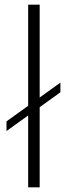

<svg xmlns="http://www.w3.org/2000/svg" viewBox="-20 -805 306 825"><path d="M8 -242 239.5 -408.5V-450L8 -283.5ZM101 0H150.5V-785H101Z"/></svg>

Font: Anybody ExtraExpanded ExtraLight
Style: Regular
Weight: 250
Width: 8
Version: Version 1.113;gftools[0.9.25]